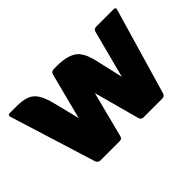

<svg xmlns="http://www.w3.org/2000/svg" viewBox="-76 -572 759 759"><g transform="rotate(-45 303.5 -193.0)"><path d="M193 -179 243 -373Q246 -386 261 -386H279Q332 -386 361 -367Q390 -348 403 -288L429 -174L481 -373Q484 -386 498 -386H595Q608 -386 603 -373L498 -13Q494 0 481 0H377Q363 0 360 -13L308 -204L259 -13Q256 0 243 0H136Q123 0 118 -13L6 -373Q2 -386 15 -386H51Q86 -386 107.5 -378Q129 -370 142.5 -349Q156 -328 166 -288Z"/></g></svg>

Font: Zain Black
Style: Regular
Weight: 900
Designer: Zain,Boutros
Foundry: Mobile Telecommunications Company (Zain), 2024
Version: Version 1.50; ttfautohint (v1.8.4)